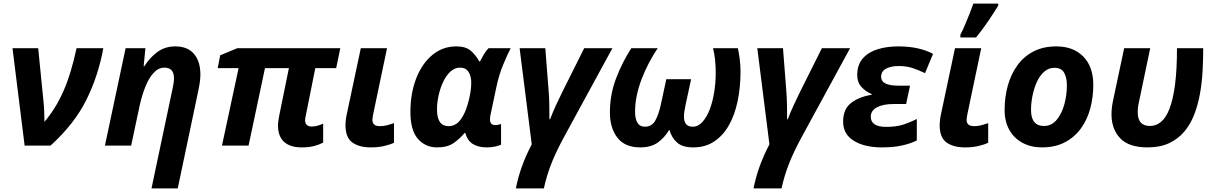

<svg xmlns="http://www.w3.org/2000/svg" viewBox="-20 -816 6807 1076"><path d="M194 -546 224 -245Q227 -217 228 -186Q229 -155 229 -133Q294 -210 336.5 -307.5Q379 -405 409 -546H559Q531 -391 463.5 -255.5Q396 -120 263 0H118L50 -546Z M829 240 947 -319Q955 -354 955 -377Q955 -437 902 -437Q868 -437 841.5 -408.5Q815 -380 795.5 -332Q776 -284 763 -226L715 0H568L684 -546H795L785 -445H789Q820 -494 862.5 -525Q905 -556 962 -556Q1032 -556 1067.5 -513.5Q1103 -471 1103 -399Q1103 -363 1092 -311L976 240Z M1214 -506 1310 -546H1887L1864 -434H1747L1694 -170Q1690 -155 1690 -142Q1690 -107 1727 -107Q1744 -107 1759.5 -111.5Q1775 -116 1791 -123V-17Q1771 -6 1742 2Q1713 10 1670 10Q1606 10 1572 -21Q1538 -52 1538 -112Q1538 -125 1540 -139Q1542 -153 1545 -169L1599 -434H1465L1373 0H1224L1317 -434H1200Z M2058 10Q1993 10 1954.5 -17.5Q1916 -45 1916 -116Q1916 -128 1918 -145Q1920 -162 1927 -193L2002 -546H2149L2073 -184Q2067 -156 2067 -144Q2067 -109 2109 -109Q2129 -109 2147 -113.5Q2165 -118 2188 -126V-16Q2165 -5 2132 2.5Q2099 10 2058 10Z M2429 10Q2364 10 2322 -38Q2280 -86 2280 -188Q2280 -293 2312.5 -376.5Q2345 -460 2403 -508Q2461 -556 2537 -556Q2590 -556 2618 -532Q2646 -508 2666 -472H2670Q2678 -488 2691 -510Q2704 -532 2718 -546H2842Q2825 -514 2800.5 -455Q2776 -396 2762 -329L2729 -173Q2726 -158 2726 -147Q2726 -115 2756 -115Q2764 -115 2773 -117Q2782 -119 2788 -121V-5Q2777 0 2756 5Q2735 10 2707 10Q2661 10 2630 -9Q2599 -28 2588 -71H2584Q2557 -39 2522.5 -14.5Q2488 10 2429 10ZM2494 -109Q2534 -109 2560.5 -144.5Q2587 -180 2602 -235Q2610 -261 2615.5 -293Q2621 -325 2621 -351Q2621 -390 2605.5 -413.5Q2590 -437 2558 -437Q2529 -437 2505.5 -416Q2482 -395 2465 -360Q2448 -325 2438.5 -283.5Q2429 -242 2429 -202Q2429 -109 2494 -109Z M2871 240Q2895 116 2960 -7L2892 -546H3036L3055 -302Q3058 -263 3058.5 -223Q3059 -183 3059 -148H3063Q3076 -183 3095 -224.5Q3114 -266 3133 -304L3254 -546H3412L3143 -52Q3095 36 3068.5 104.5Q3042 173 3028 240Z M3398 -186Q3398 -286 3432.5 -376.5Q3467 -467 3518 -546H3666Q3639 -506 3616 -462Q3593 -418 3575.5 -372Q3558 -326 3548.5 -280Q3539 -234 3539 -190Q3539 -151 3552 -128.5Q3565 -106 3594 -106Q3632 -106 3651 -138Q3670 -170 3683 -228L3714 -372H3853L3822 -228Q3818 -209 3815.5 -192.5Q3813 -176 3813 -162Q3813 -136 3824.5 -121Q3836 -106 3862 -106Q3893 -106 3917 -133Q3941 -160 3957.5 -203Q3974 -246 3982.5 -299.5Q3991 -353 3991 -406Q3991 -446 3987.5 -480Q3984 -514 3976 -546H4115Q4121 -521 4125.5 -485.5Q4130 -450 4130 -417Q4130 -326 4113.5 -248Q4097 -170 4064 -112.5Q4031 -55 3981.5 -22.5Q3932 10 3865 10Q3805 10 3774.5 -17Q3744 -44 3731 -89Q3704 -44 3666 -17Q3628 10 3568 10Q3482 10 3440 -44.5Q3398 -99 3398 -186Z M4203 240Q4227 116 4292 -7L4224 -546H4368L4387 -302Q4390 -263 4390.5 -223Q4391 -183 4391 -148H4395Q4408 -183 4427 -224.5Q4446 -266 4465 -304L4586 -546H4744L4475 -52Q4427 36 4400.5 104.5Q4374 173 4360 240Z M4922 10Q4825 10 4765 -27Q4705 -64 4705 -134Q4705 -204 4749 -238.5Q4793 -273 4865 -285V-289Q4832 -302 4808 -328.5Q4784 -355 4784 -394Q4784 -454 4816 -489.5Q4848 -525 4900 -540.5Q4952 -556 5012 -556Q5075 -556 5123.5 -545Q5172 -534 5209 -514L5164 -406Q5129 -423 5094.5 -434.5Q5060 -446 5016 -446Q4974 -446 4946 -431.5Q4918 -417 4918 -385Q4918 -336 5014 -336H5080L5058 -233H4986Q4929 -233 4894.5 -214.5Q4860 -196 4860 -162Q4860 -105 4946 -105Q5004 -105 5044.5 -118.5Q5085 -132 5118 -149V-29Q5082 -11 5034.5 -0.5Q4987 10 4922 10Z M5388 10Q5323 10 5284.5 -17.5Q5246 -45 5246 -116Q5246 -128 5248 -145Q5250 -162 5257 -193L5332 -546H5479L5403 -184Q5397 -156 5397 -144Q5397 -109 5439 -109Q5459 -109 5477 -113.5Q5495 -118 5518 -126V-16Q5495 -5 5462 2.5Q5429 10 5388 10ZM5362 -606V-621Q5374 -644 5387.5 -675.5Q5401 -707 5413.5 -738.5Q5426 -770 5435 -796H5574V-784Q5550 -745 5519 -699Q5488 -653 5450 -606Z M5819 10Q5758 10 5710.5 -15.5Q5663 -41 5636.5 -88Q5610 -135 5610 -200Q5610 -272 5628 -336.5Q5646 -401 5682 -450.5Q5718 -500 5772.5 -528Q5827 -556 5900 -556Q5995 -556 6051 -499Q6107 -442 6107 -340Q6107 -271 6090 -208Q6073 -145 6037.5 -96Q6002 -47 5947.5 -18.5Q5893 10 5819 10ZM5831 -110Q5872 -110 5900.5 -143Q5929 -176 5944 -228.5Q5959 -281 5959 -340Q5959 -381 5943.5 -408.5Q5928 -436 5889 -436Q5856 -436 5831 -413.5Q5806 -391 5790 -355Q5774 -319 5766 -278Q5758 -237 5758 -200Q5758 -110 5831 -110Z M6209 -176Q6209 -209 6217 -249L6280 -546H6426L6363 -245Q6356 -216 6356 -186Q6356 -110 6425 -110Q6458 -110 6486 -132.5Q6514 -155 6534 -206.5Q6554 -258 6565 -341.5Q6576 -425 6576 -546H6723Q6723 -484 6719.5 -418.5Q6716 -353 6705 -291.5Q6694 -230 6673 -175Q6652 -120 6617.5 -79Q6583 -38 6532.5 -14Q6482 10 6411 10Q6306 10 6257.5 -41.5Q6209 -93 6209 -176Z"/></svg>

Font: BC Sans
Style: Bold Italic
Weight: 700
Italic angle: -12°
Designer: Monotype Design Team
Province of B.C.
Foundry: Monotype Imaging Inc.
Version: Version 2.000;GOOG;noto-source:20170915:90ef993387c0